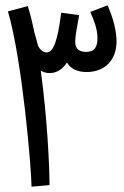

<svg xmlns="http://www.w3.org/2000/svg" viewBox="-20 -699 469 725"><path d="M167 0C167 -73 158 -257 134 -432C143 -427 154 -423 167 -423C194 -423 216 -437 233 -463C246 -440 271 -427 307 -427C375 -427 420 -471 420 -543C420 -575 411 -624 386 -679L321 -654C334 -624 348 -591 348 -555C348 -523 338 -503 305 -503C291 -503 264 -506 264 -541C264 -561 270 -594 279 -642L211 -651C198 -544 181 -501 156 -501C140 -501 127 -516 123 -529L109 -580C102 -615 94 -647 85 -676L10 -656C65 -468 99 -56 99 6Z"/></svg>

Font: Noto Sans Arabic ExtCond
Style: Regular
Weight: 400
Width: 2
Designer: Monotype Design Team, Nadine Chahine, Nizar Qandah and Khaled Hosny
Foundry: Monotype Imaging Inc.
Version: Version 2.012